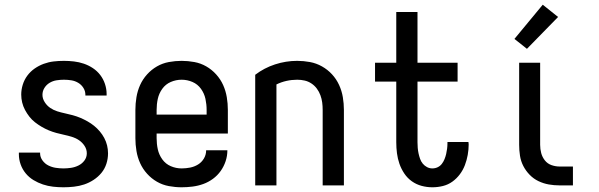

<svg xmlns="http://www.w3.org/2000/svg" viewBox="-20 -786 2540 814"><path d="M249 8Q227 8 205 5.5Q183 3 162 -4Q141 -11 122 -22.5Q103 -34 89 -51Q75 -68 67.5 -89Q60 -110 60 -132V-139H150V-136Q150 -120 160 -106Q170 -92 185 -84.5Q200 -77 216.5 -74.5Q233 -72 249 -72Q265 -72 281.5 -74.5Q298 -77 313 -84.5Q328 -92 338 -105.5Q348 -119 348 -136Q348 -153 338.5 -167.5Q329 -182 315 -191.5Q301 -201 284.5 -206Q268 -211 251.5 -214.5Q235 -218 218.5 -222.5Q202 -227 186.5 -233.5Q171 -240 156.5 -248.5Q142 -257 128.5 -267.5Q115 -278 104.5 -291.5Q94 -305 86 -320Q78 -335 74 -351.5Q70 -368 70 -385Q70 -406 76.5 -427Q83 -448 96 -465.5Q109 -483 127 -495.5Q145 -508 165.5 -515.5Q186 -523 207.5 -525.5Q229 -528 251 -528Q272 -528 293.5 -525.5Q315 -523 335.5 -516Q356 -509 374 -497Q392 -485 405 -468Q418 -451 425 -430Q432 -409 432 -388V-381H342V-384Q342 -400 333.5 -413.5Q325 -427 311.5 -435Q298 -443 282.5 -445.5Q267 -448 251 -448Q235 -448 219.5 -445.5Q204 -443 190.5 -435Q177 -427 168.5 -413.5Q160 -400 160 -384Q160 -368 169.5 -353Q179 -338 193 -328.5Q207 -319 223 -314Q239 -309 255.5 -305.5Q272 -302 288.5 -297.5Q305 -293 320.5 -286.5Q336 -280 351 -271.5Q366 -263 379 -252.5Q392 -242 403 -229Q414 -216 422 -201Q430 -186 434 -169.5Q438 -153 438 -136Q438 -113 431 -91.5Q424 -70 410 -53Q396 -36 377 -23.5Q358 -11 337 -4Q316 3 293.5 5.5Q271 8 249 8Z M750 8Q723 8 696 3Q669 -2 645.5 -15.5Q622 -29 603.5 -49.5Q585 -70 574 -94.5Q563 -119 558.5 -146Q554 -173 554 -200V-320Q554 -347 558.5 -374Q563 -401 574 -425.5Q585 -450 603.5 -470.5Q622 -491 645.5 -504.5Q669 -518 696 -523Q723 -528 750 -528Q777 -528 804 -523Q831 -518 854.5 -504.5Q878 -491 896.5 -470.5Q915 -450 926 -425.5Q937 -401 941.5 -374Q946 -347 946 -320V-220H644V-200Q644 -176 649 -153Q654 -130 668 -110.5Q682 -91 704 -81.5Q726 -72 750 -72Q768 -72 786 -75.5Q804 -79 819.5 -88.5Q835 -98 844.5 -114Q854 -130 854 -149H944Q944 -125 936.5 -102.5Q929 -80 915.5 -61Q902 -42 883 -28Q864 -14 842 -6Q820 2 796.5 5Q773 8 750 8ZM856 -300V-320Q856 -344 851 -367Q846 -390 832 -409.5Q818 -429 796 -438.5Q774 -448 750 -448Q726 -448 704 -438.5Q682 -429 668 -409.5Q654 -390 649 -367Q644 -344 644 -320V-300Z M1062 0V-469Q1100 -498 1146 -513Q1192 -528 1240 -528Q1267 -528 1294 -523Q1321 -518 1345 -504.5Q1369 -491 1387.5 -471Q1406 -451 1417.5 -426Q1429 -401 1433.5 -374Q1438 -347 1438 -320V0H1348V-320Q1348 -336 1346 -351.5Q1344 -367 1338.5 -382Q1333 -397 1323.5 -410Q1314 -423 1300.5 -432Q1287 -441 1271.5 -444.5Q1256 -448 1240 -448Q1217 -448 1194.5 -443Q1172 -438 1152 -428V0Z M1813 8Q1790 8 1767.5 2Q1745 -4 1726 -17.5Q1707 -31 1694 -50.5Q1681 -70 1673.5 -91.5Q1666 -113 1663 -136Q1660 -159 1660 -183V-440H1570V-520H1660V-735H1750V-520H1920V-440H1750V-183Q1750 -171 1751 -159Q1752 -147 1754.5 -135.5Q1757 -124 1761 -112.5Q1765 -101 1772.5 -92Q1780 -83 1790.5 -77.5Q1801 -72 1813 -72Q1825 -72 1835.5 -77Q1846 -82 1853 -91Q1860 -100 1864.5 -111Q1869 -122 1871.5 -133Q1874 -144 1875.5 -155.5Q1877 -167 1877 -178V-184H1966Q1966 -181 1966.5 -179Q1967 -177 1967 -174Q1967 -152 1963 -129.5Q1959 -107 1951 -86Q1943 -65 1929.5 -47Q1916 -29 1898 -16Q1880 -3 1858 2.5Q1836 8 1813 8Z M2409 0H2353Q2329 0 2306.5 -4Q2284 -8 2263 -18Q2242 -28 2225.5 -45Q2209 -62 2198.5 -82.5Q2188 -103 2184.5 -126Q2181 -149 2181 -172V-520H2270V-172Q2270 -154 2274.5 -137Q2279 -120 2290 -106Q2301 -92 2318 -86Q2335 -80 2353 -80H2409ZM2214 -579 2161 -621 2281 -766 2346 -714Z"/></svg>

Font: Iosevka Bendy Medium
Style: Regular
Weight: 500
Monospace: yes
Designer: Belleve Invis
Foundry: Belleve Invis
Version: Version 30.1.2